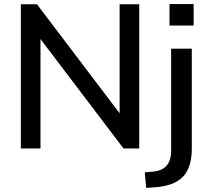

<svg xmlns="http://www.w3.org/2000/svg" viewBox="-20 -726 1030 939"><path d="M82 0V-705H161L565 -172V-705H661V0H584L178 -535V0ZM809 -601V-706H927V-601ZM695 193 688 117 732 113Q817 104 817 11V-488H918V0Q918 92 875.5 137.5Q833 183 738 190Z"/></svg>

Font: Nunito Sans SemiBold
Style: Regular
Weight: 600
Designer: Vernon Adams
Foundry: Vernon Adams
Version: Version 3.101; ttfautohint (v1.8.4.7-5d5b);gftools[0.9.27]